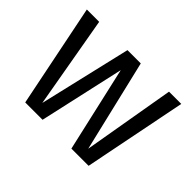

<svg xmlns="http://www.w3.org/2000/svg" viewBox="-120 -816 1041 1041"><g transform="rotate(45 400.0 -296.0)"><path d="M154 0H287L396.5 -490L508 0H640L758 -592.5H664L573 -64L447.5 -592.5H345.5L221.5 -63.5L128.5 -592.5H34Z"/></g></svg>

Font: Anybody
Style: Regular
Weight: 400
Designer: Tyler Finck
Foundry: Etcetera Type Company
Version: Version 1.110